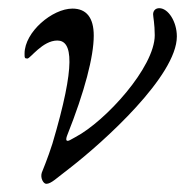

<svg xmlns="http://www.w3.org/2000/svg" viewBox="-20 -435 452 469"><path d="M93 14C105 14 117 1 150 -24C234 -89 412 -250 412 -346C412 -382 391 -415 369 -415C359 -415 354 -408 354 -400C354 -394 358 -376 358 -349C358 -271 238 -139 164 -100C151 -93 149 -91 145 -91C140 -91 142 -99 144 -104C187 -212 209 -297 209 -348C209 -392 191 -414 157 -414C108 -414 40 -357 40 -304C40 -294 40 -292 47 -292C54 -292 84 -336 120 -336C157 -336 166 -279 108 -84C97 -49 83 -16 82 -13C78 0 86 14 93 14Z"/></svg>

Font: EB Garamond
Style: Italic
Weight: 400
Italic angle: -17.2°
Designer: Georg Duffner and Octavio Pardo
Foundry: Georg Duffner
Version: Version 1.000;PS 001.000;hotconv 1.0.88;makeotf.lib2.5.64775